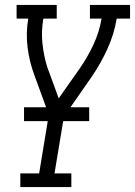

<svg xmlns="http://www.w3.org/2000/svg" viewBox="-20 -550 545 775"><path d="M62 205V150H138L177 -87L119 -246Q99 -299 91.5 -357Q84 -415 94 -475H47V-530H209V-475H155Q146 -423 151.5 -372.5Q157 -322 172 -275L173 -274Q173 -272 174 -269.5Q175 -267 176 -265L217 -153L300 -271Q333 -318 357 -369.5Q381 -421 390 -475H343V-530H505V-475H451Q441 -413 414 -353.5Q387 -294 350 -240L238 -79L200 150H268V205ZM77 -61V-117H340V-61Z"/></svg>

Font: Iosevka Curly Slab LtObl
Style: Regular
Weight: 300
Italic angle: -9°
Monospace: yes
Designer: Belleve Invis
Foundry: Belleve Invis
Version: Version 11.0.0; ttfautohint (v1.8.3)